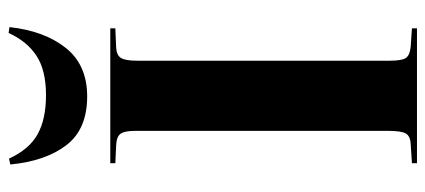

<svg xmlns="http://www.w3.org/2000/svg" viewBox="-298 -714 1012 457"><g transform="rotate(-90 208.5 -486.0)"><path d="M48 0V-12L94 -15Q113 -16 119 -27Q125 -38 125 -69V-671Q125 -695 118.5 -705Q112 -715 91 -716L48 -718V-730H369V-718L323 -716Q305 -715 298.5 -704.5Q292 -694 292 -666V-65Q292 -36 298.5 -26.5Q305 -17 325 -15L369 -12V0ZM207 -785Q129 -785 91 -834.5Q53 -884 45 -968L59 -971Q81 -923 117 -903Q153 -883 210 -883Q269 -883 303.5 -905.5Q338 -928 358 -972L372 -970Q363 -887 322.5 -836Q282 -785 207 -785Z"/></g></svg>

Font: Literata 72pt
Style: Bold
Weight: 700
Designer: Latin by Veronika Burian and Jose Scaglione. Greek by Irene Vlachou. Cyrillic by Vera Evstafieva.
Foundry: TypeTogether
Version: Version 3.002